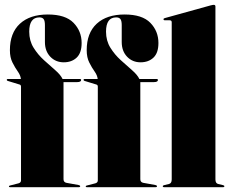

<svg xmlns="http://www.w3.org/2000/svg" viewBox="-20 -775 962 795"><path d="M243 -33Q243 -20.5 255 -18L305 -9Q312 -7.5 312 -4Q312 0 307 0H21Q17 0 17 -3Q17 -6 22 -7L57 -16Q67 -19 67 -28V-416Q67 -423.5 61 -425L12 -440Q8 -441.5 8 -444Q8 -448 13 -448H66.5Q65 -463 53.8 -478.8Q42.5 -494.5 31.8 -515.8Q21 -537 21 -567Q21 -638.5 62.5 -676.8Q104 -715 178 -715Q251 -715 284.5 -680.5Q318 -646 318 -597Q318 -556 297.5 -536.5Q277 -517 244 -517Q210.5 -517 188.2 -540.2Q166 -563.5 166 -601V-671Q166 -688.5 160.8 -695.8Q155.5 -703 143 -703Q101 -703 101 -644Q101 -606.5 119 -577.5Q137 -548.5 162.2 -525.8Q187.5 -503 209.2 -484Q231 -465 239 -448H309Q316 -448 316 -444Q316 -435 299 -435H243ZM561 -33Q561 -20.5 573 -18L623 -9Q630 -7.5 630 -4Q630 0 625 0H339Q335 0 335 -3Q335 -6 340 -7L375 -16Q385 -19 385 -28V-416Q385 -423.5 379 -425L330 -440Q326 -441.5 326 -444Q326 -448 331 -448H384.5Q383 -463 371.8 -478.8Q360.5 -494.5 349.8 -515.8Q339 -537 339 -567Q339 -638.5 380.5 -676.8Q422 -715 496 -715Q569 -715 602.5 -680.5Q636 -646 636 -597Q636 -556 615.5 -536.5Q595 -517 562 -517Q528.5 -517 506.2 -540.2Q484 -563.5 484 -601V-671Q484 -688.5 478.8 -695.8Q473.5 -703 461 -703Q419 -703 419 -644Q419 -606.5 437 -577.5Q455 -548.5 480.2 -525.8Q505.5 -503 527.2 -484Q549 -465 557 -448H627Q634 -448 634 -444Q634 -435 617 -435H561ZM872 -748V-32Q872 -15.5 884 -13L903 -8.5Q909 -7 909 -4Q909 0 904 0H659Q654 0 654 -4Q654 -7 660 -8.5L679 -13Q691 -15.5 691 -32V-683Q691 -691 682.5 -691H663Q657 -691 657 -695.5Q657 -698.5 662 -700L851.5 -752.5Q861.5 -755 865 -755Q872 -755 872 -748Z"/></svg>

Font: Fraunces 144pt Black
Style: Regular
Weight: 900
Version: Version 1.000;[0bf87f6ff]